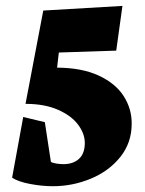

<svg xmlns="http://www.w3.org/2000/svg" viewBox="-20 -605 490 650"><path d="M425.8 -186Q426.3 -236.3 398.9 -279.3Q371.6 -322.3 314.7 -348.9Q257.8 -375.5 173.3 -376L179.2 -427.2L373.5 -433.6L394.5 -585L126.5 -569.3L66.4 -253.4Q130.9 -253.4 176.3 -233.4Q221.7 -213.4 244.4 -182.9Q267.1 -152.3 267.1 -121.1Q267.1 -85.4 247.6 -67.4Q228 -49.3 194.8 -49.3Q183.6 -49.3 170.9 -51.3Q158.2 -53.2 152.3 -57.1L131.8 -191.4L58.6 -209L21 -3.4Q42 10.3 82 17.8Q122.1 25.4 159.2 25.4Q225.6 25.4 287.1 0Q348.6 -25.4 387.2 -73.5Q425.8 -121.6 425.8 -186Z"/></svg>

Font: Neuton ExtraBold
Style: Regular
Weight: 800
Designer: Brian M Zick
Foundry: Brian M Zick
Version: Version 1.560